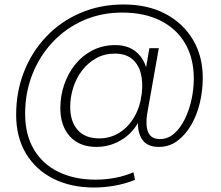

<svg xmlns="http://www.w3.org/2000/svg" viewBox="-20 -649 986 856"><path d="M399 187Q296 187 217.5 147.5Q139 108 95.5 35Q52 -38 52 -137Q52 -240 87 -329Q122 -418 186 -485.5Q250 -553 338 -591Q426 -629 531 -629Q639 -629 718 -587Q797 -545 840.5 -471.5Q884 -398 884 -301Q884 -245 871 -190.5Q858 -136 832.5 -92Q807 -48 771 -21Q735 6 688 6Q635 6 613 -28.5Q591 -63 596 -115L601 -151L615 -142Q586 -68 530.5 -31Q475 6 410 6Q334 6 291.5 -41Q249 -88 249 -167Q249 -222 266.5 -272.5Q284 -323 316 -362.5Q348 -402 393.5 -425Q439 -448 494 -448Q558 -448 596 -409.5Q634 -371 639 -307L622 -295L646 -434H688L636 -141Q628 -89 641 -59Q654 -29 693 -29Q729 -29 757 -54Q785 -79 804.5 -119Q824 -159 834 -206Q844 -253 844 -298Q844 -390 805 -456Q766 -522 694.5 -557.5Q623 -593 524 -593Q432 -593 353 -558.5Q274 -524 215.5 -462Q157 -400 124.5 -318Q92 -236 92 -142Q92 -49 131 17Q170 83 241 117.5Q312 152 407 152Q449 152 492.5 144Q536 136 575 119L582 153Q539 170 492.5 178.5Q446 187 399 187ZM422 -32Q472 -32 512.5 -57.5Q553 -83 579 -128Q605 -173 612 -232Q618 -282 607.5 -322.5Q597 -363 568.5 -386.5Q540 -410 492 -410Q446 -410 409 -389.5Q372 -369 346 -335Q320 -301 306.5 -258.5Q293 -216 293 -172Q293 -108 326 -70Q359 -32 422 -32Z"/></svg>

Font: DM Sans 36pt ExtraLight
Style: Italic
Weight: 250
Italic angle: -10°
Designer: Colophon Foundry, Jonny Pinhorn
Foundry: Colophon Foundry
Version: Version 4.004;gftools[0.9.30]